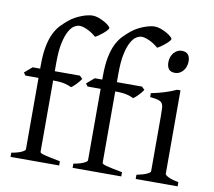

<svg xmlns="http://www.w3.org/2000/svg" viewBox="-82 -852 1057 947"><g transform="rotate(10 446.5 -378.5)"><path d="M398.9 -710Q398.9 -706.1 391.8 -698.2Q384.8 -690.4 375 -682.1Q365.2 -673.8 354.7 -666.5Q344.2 -659.2 336.9 -655.8Q325.2 -666 313.2 -673.6Q301.3 -681.2 290.3 -686Q279.3 -690.9 269.8 -693.4Q260.3 -695.8 253.9 -695.8Q241.2 -695.8 226.8 -687.3Q212.4 -678.7 200 -656.2Q187.5 -633.8 179.2 -595.2Q170.9 -556.6 170.9 -496.1V-454.1H296.9L311 -439.9Q306.6 -433.1 300 -425.3Q293.5 -417.5 286.9 -410.6Q280.3 -403.8 273.9 -398.2Q267.6 -392.6 263.2 -390.6Q252 -396.5 231 -402.1Q210 -407.7 170.9 -407.7V-49.8Q170.9 -46.9 176 -43.9Q181.2 -41 193.4 -37.8Q205.6 -34.7 224.9 -30.5Q244.1 -26.4 272.9 -21V0H29.3V-21Q63 -26.9 80.3 -35.4Q97.7 -43.9 97.7 -49.8V-407.7H32.2L22 -421.4L60.1 -454.1H97.7V-469.2Q97.7 -526.9 105.5 -566.2Q113.3 -605.5 126.7 -632.6Q140.1 -659.7 157.7 -678Q175.3 -696.3 194.8 -711.9Q208 -722.7 223.6 -731Q239.3 -739.3 254.6 -745.1Q270 -751 283.9 -753.9Q297.9 -756.8 307.1 -756.8Q322.3 -756.8 338.4 -751Q354.5 -745.1 367.9 -737.5Q381.3 -730 390.1 -722.2Q398.9 -714.4 398.9 -710ZM710 -710Q710 -706.1 702.9 -698.2Q695.8 -690.4 686 -682.1Q676.3 -673.8 665.8 -666.5Q655.3 -659.2 647.9 -655.8Q636.2 -666 624.3 -673.6Q612.3 -681.2 601.3 -686Q590.3 -690.9 580.8 -693.4Q571.3 -695.8 564.9 -695.8Q552.2 -695.8 537.8 -687.3Q523.4 -678.7 511 -656.2Q498.5 -633.8 490.2 -595.2Q481.9 -556.6 481.9 -496.1V-454.1H607.9L622.1 -439.9Q617.7 -433.1 611.1 -425.3Q604.5 -417.5 597.9 -410.6Q591.3 -403.8 585 -398.2Q578.6 -392.6 574.2 -390.6Q563 -396.5 542 -402.1Q521 -407.7 481.9 -407.7V-49.8Q481.9 -46.9 487.1 -43.9Q492.2 -41 504.4 -37.8Q516.6 -34.7 535.9 -30.5Q555.2 -26.4 584 -21V0H340.3V-21Q374 -26.9 391.4 -35.4Q408.7 -43.9 408.7 -49.8V-407.7H343.3L333 -421.4L371.1 -454.1H408.7V-469.2Q408.7 -526.9 416.5 -566.2Q424.3 -605.5 437.7 -632.6Q451.2 -659.7 468.8 -678Q486.3 -696.3 505.9 -711.9Q519 -722.7 534.7 -731Q550.3 -739.3 565.7 -745.1Q581.1 -751 595 -753.9Q608.9 -756.8 618.2 -756.8Q633.3 -756.8 649.4 -751Q665.5 -745.1 679 -737.5Q692.4 -730 701.2 -722.2Q710 -714.4 710 -710ZM656.2 0V-21Q689.5 -27.8 707 -35.9Q724.6 -43.9 724.6 -50.8V-327.1Q724.6 -352.1 723.6 -367.4Q722.7 -382.8 716.3 -391.4Q710 -399.9 696 -403.8Q682.1 -407.7 656.2 -410.2V-429.7Q671.4 -432.6 688.2 -436.8Q705.1 -440.9 721.7 -446Q738.3 -451.2 753.4 -457Q768.6 -462.9 781.2 -468.8H797.9V-50.8Q797.9 -44.9 814.2 -36.4Q830.6 -27.8 866.2 -21V0ZM812.5 -615.7Q812.5 -602.1 808.1 -589.8Q803.7 -577.6 796.1 -568.6Q788.6 -559.6 778.3 -554.2Q768.1 -548.8 755.9 -548.8Q733.9 -548.8 724.4 -561Q714.8 -573.2 714.8 -595.7Q714.8 -609.4 719.2 -621.6Q723.6 -633.8 731.4 -642.8Q739.3 -651.9 749.3 -657Q759.3 -662.1 771 -662.1Q812.5 -662.1 812.5 -615.7Z"/></g></svg>

Font: Noto Serif Devanagari
Style: Bold
Weight: 700
Designer: Monotype Design Team
Foundry: Monotype Imaging Inc.
Version: Version 1.01